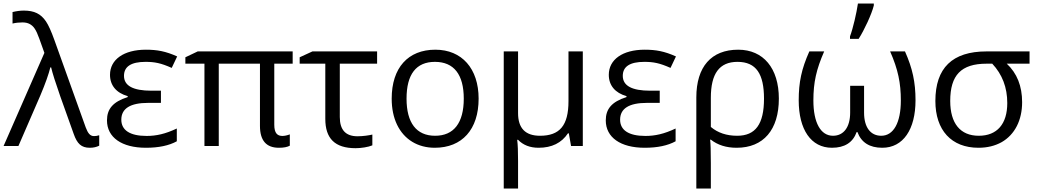

<svg xmlns="http://www.w3.org/2000/svg" viewBox="-27 -826 5867 1086"><path d="M77.1 0H-6.8L224.1 -526.9L195.8 -606C176.3 -661.1 162.1 -678.7 140.6 -690.4C129.4 -696.3 116.2 -699.2 100.1 -699.2C81.1 -699.2 62.5 -697.3 43.9 -692.9V-757.8C65.9 -763.2 87.4 -766.1 107.9 -766.1C167 -766.1 204.1 -747.6 232.9 -705.1C247.1 -684.1 263.2 -648.4 280.8 -599.1L458 -105C470.2 -73.2 481.9 -56.2 504.9 -56.2C513.7 -56.2 523.4 -57.6 534.2 -61V-2C518.6 5.9 501 9.8 481 9.8C432.6 9.8 409.2 -13.7 390.1 -67.9L314 -280.8C286.6 -358.9 269.5 -413.6 262.2 -444.8H257.8C248.5 -407.2 230 -354 201.2 -286.1Z M883.3 -313V-244.1H811C710 -244.1 659.2 -212.4 659.2 -148.9C659.2 -90.3 707 -57.1 802.2 -57.1C856.9 -57.1 908.2 -68.4 973.1 -99.1V-26.9C928.7 -2.4 870.1 9.8 798.3 9.8C661.6 9.8 578.1 -48.8 578.1 -145C578.1 -209 610.8 -250 695.3 -276.9V-282.2C631.3 -300.3 595.2 -342.8 595.2 -402.8C595.2 -489.3 673.3 -544.9 798.3 -544.9C861.3 -544.9 910.2 -536.1 975.1 -506.8L944.3 -441.9C883.3 -469.2 847.7 -476.1 796.4 -476.1C714.8 -476.1 674.3 -449.7 674.3 -397C674.3 -340.8 726.1 -313 829.1 -313Z M1612.3 -2C1598.1 5.9 1577.6 9.8 1550.3 9.8C1479 9.8 1443.4 -31.2 1443.4 -113.8V-465.8H1210.4V0H1129.4V-465.8H1021.5V-502L1091.3 -535.2H1628.4V-465.8H1524.4V-120.1C1524.4 -71.8 1542.5 -57.1 1570.3 -57.1C1582.5 -57.1 1596.7 -60.1 1612.3 -65.9Z M1668 -502 1740.2 -535.2H2106V-465.8H1895V-164.1C1895 -91.3 1928.2 -55.2 1995.1 -55.2C2025.9 -55.2 2061.5 -60.5 2079.1 -64.9V-3.9C2056.2 5.9 2015.6 12.2 1984.4 12.2C1866.7 12.2 1813 -43 1813 -153.8V-465.8H1668Z M2680.2 -268.1C2680.2 -93.8 2586.9 9.8 2432.1 9.8C2336.4 9.8 2259.3 -36.6 2218.8 -120.6C2198.7 -162.6 2188.5 -211.9 2188.5 -268.1C2188.5 -442.4 2280.8 -544.9 2435.5 -544.9C2585.4 -544.9 2680.2 -438 2680.2 -268.1ZM2272.5 -268.1C2272.5 -131.3 2328.1 -58.1 2434.1 -58.1C2540 -58.1 2596.2 -130.9 2596.2 -268.1C2596.2 -404.3 2540.5 -476.1 2433.1 -476.1C2327.1 -476.1 2272.5 -406.2 2272.5 -268.1Z M2822.3 -535.2H2903.3V-186C2903.3 -100.6 2944.8 -58.1 3027.3 -58.1C3138.7 -58.1 3188.5 -115.7 3188.5 -253.9V-535.2H3269.5V0H3203.1L3190.4 -71.8H3185.5C3149.4 -17.6 3094.2 9.8 3019.5 9.8C2970.7 9.8 2932.1 -5.4 2903.3 -35.2H2898.4C2901.9 -7.8 2903.3 31.7 2903.3 84V240.2H2822.3Z M3704.6 -313V-244.1H3632.3C3531.2 -244.1 3480.5 -212.4 3480.5 -148.9C3480.5 -90.3 3528.3 -57.1 3623.5 -57.1C3678.2 -57.1 3729.5 -68.4 3794.4 -99.1V-26.9C3750 -2.4 3691.4 9.8 3619.6 9.8C3482.9 9.8 3399.4 -48.8 3399.4 -145C3399.4 -209 3432.1 -250 3516.6 -276.9V-282.2C3452.6 -300.3 3416.5 -342.8 3416.5 -402.8C3416.5 -489.3 3494.6 -544.9 3619.6 -544.9C3682.6 -544.9 3731.4 -536.1 3796.4 -506.8L3765.6 -441.9C3704.6 -469.2 3668.9 -476.1 3617.7 -476.1C3536.1 -476.1 3495.6 -449.7 3495.6 -397C3495.6 -340.8 3547.4 -313 3650.4 -313Z M3989.7 -36.1C3992.2 -16.1 3993.7 28.3 3993.7 97.2V240.2H3911.6V-274.9C3911.6 -448.2 3996.1 -544.9 4148.4 -544.9C4291 -544.9 4378.4 -439.9 4378.4 -268.1C4378.4 -91.8 4291.5 9.8 4139.6 9.8C4081.5 9.8 4032.7 -5.4 3993.7 -36.1ZM3993.7 -107.9C4033.2 -74.7 4083 -58.1 4142.6 -58.1C4246.1 -58.1 4294.4 -123.5 4294.4 -268.1C4294.4 -407.2 4250.5 -476.1 4144.5 -476.1C4041.5 -476.1 3993.7 -409.2 3993.7 -272.9Z M4780.8 -606V-620.1C4798.3 -667 4817.9 -752.9 4825.7 -806.2H4915.5V-794.9C4903.8 -746.6 4861.3 -655.3 4829.6 -606ZM4634.8 -535.2C4590.3 -433.6 4573.7 -359.9 4573.7 -257.8C4573.7 -132.3 4614.7 -58.1 4684.6 -58.1C4745.6 -58.1 4781.7 -107.4 4781.7 -189V-340.8H4860.4V-189C4860.4 -105.5 4897 -58.1 4957.5 -58.1C5027.3 -58.1 5068.4 -132.3 5068.4 -257.8C5068.4 -356 5052.7 -433.1 5007.8 -535.2H5091.8C5134.3 -439.9 5151.4 -360.8 5151.4 -258.8C5151.4 -94.7 5082 9.8 4963.4 9.8C4891.6 9.8 4844.7 -20 4822.8 -79.1H4818.4C4797.4 -20 4750.5 9.8 4678.7 9.8C4560.1 9.8 4490.7 -93.3 4490.7 -258.8C4490.7 -360.4 4506.3 -435.5 4550.8 -535.2Z M5796.4 -535.2V-465.8H5667.5C5725.6 -411.6 5754.4 -338.9 5754.4 -248C5754.4 -146 5712.9 -64.5 5638.7 -22C5601.1 -1 5557.6 9.8 5507.3 9.8C5354.5 9.8 5263.7 -89.4 5263.7 -254.9C5263.7 -441.9 5359.9 -535.2 5552.7 -535.2ZM5553.7 -465.8C5409.2 -465.8 5347.7 -400.9 5347.7 -254.9C5347.7 -128.4 5404.3 -58.1 5509.3 -58.1C5612.8 -58.1 5670.4 -124.5 5670.4 -243.2C5670.4 -331.1 5642.1 -405.3 5585.4 -465.8Z"/></svg>

Font: OpenSansEmoji
Style: Regular
Weight: 400
Foundry: MorbZ
Version: Version 1.000;PS 001.000;hotconv 1.0.70;makeotf.lib2.5.58329